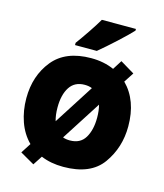

<svg xmlns="http://www.w3.org/2000/svg" viewBox="-118 -854 836 980"><g transform="rotate(15 300.0 -364.5)"><path d="M314 -606Q354 -639 403.5 -684.5Q453 -730 478 -757V-766H298Q280 -735 252 -693.5Q224 -652 199 -618V-606ZM195 -276Q195 -343 221 -383Q247 -423 300 -423Q322 -423 339 -416L204 -205Q195 -235 195 -276ZM299 -129Q278 -129 262 -135L396 -344Q404 -315 404 -277Q404 -212 379 -170.5Q354 -129 299 -129ZM301 10Q445 10 507 -76.5Q569 -163 569 -275Q569 -412 490 -491L524 -543L449 -588L418 -539Q364 -563 297 -563Q162 -563 95.5 -481Q29 -399 29 -280Q29 -215 49 -157.5Q69 -100 110 -59L76 -6L151 37L183 -12Q235 10 301 10Z"/></g></svg>

Font: Noto Sans Mono UI ExtraBold
Style: Regular
Weight: 800
Designer: Monotype Design team
Foundry: Monotype Imaging Inc.
Version: 1.000